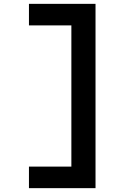

<svg xmlns="http://www.w3.org/2000/svg" viewBox="-20 -853 640 998"><path d="M476.5 125H130.5V13H351V-721H130.5V-833H476.5Z"/></svg>

Font: Spline Sans Mono SemiBold
Style: Regular
Weight: 600
Monospace: yes
Version: Version 1.004